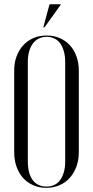

<svg xmlns="http://www.w3.org/2000/svg" viewBox="-20 -873 436 900"><path d="M46.6 -160Q46.6 -122.5 57.5 -91.7Q68.4 -60.9 88.1 -38.9Q107.9 -17 135.6 -4.8Q163.4 7.5 197.1 7.5Q230.5 7.5 258.6 -4.6Q286.6 -16.6 306.8 -39.1Q327 -61.5 338.2 -92Q349.4 -122.5 349.4 -160V-542.8Q349.4 -579.1 338.2 -609.4Q327 -639.6 307.2 -661.2Q287.5 -682.8 259.6 -694.6Q231.8 -706.5 199 -706.5Q164.6 -706.5 136.9 -694.6Q109.1 -682.8 89.1 -661Q69 -639.2 57.8 -609.2Q46.6 -579.1 46.6 -542.8ZM110.4 -582.4Q110.4 -609.9 116.6 -631.9Q122.8 -653.9 134.2 -669.1Q145.6 -684.4 162.1 -692.4Q178.5 -700.5 199 -700.5Q218.5 -700.5 234.9 -692.6Q251.4 -684.8 262.3 -669.5Q273.2 -654.2 279.4 -632.2Q285.6 -610.2 285.6 -582.4V-116.6Q285.6 -88.1 279.4 -66.3Q273.2 -44.5 262.1 -29.2Q251 -14 234.8 -6.2Q218.5 1.5 197.8 1.5Q177.2 1.5 160.8 -6.2Q144.4 -14 133.2 -28.9Q122.1 -43.9 116.2 -66.2Q110.4 -88.5 110.4 -116.6ZM189.1 -745.2 266 -853H212.2L183.1 -745.2Z"/></svg>

Font: Moniqa Black
Style: Regular
Weight: 900
Designer: Rajesh Rajput
Foundry: Rajesh Rajput
Version: Version 1.000